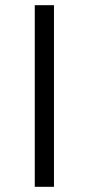

<svg xmlns="http://www.w3.org/2000/svg" viewBox="-20 -720 342 740"><path d="M114 0V-700H188V0Z"/></svg>

Font: MOST Montserrat
Style: Regular
Weight: 400
Designer: Julieta Ulanovsky
Foundry: Julieta Ulanovsky
Version: Version 8.000;March 11, 2024;FontCreator 15.0.0.2926 64-bit